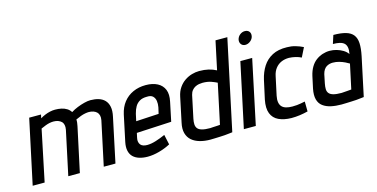

<svg xmlns="http://www.w3.org/2000/svg" viewBox="-72 -1070 2833 1443"><g transform="rotate(-15 1344.5 -348.5)"><path d="M665 -342 592 0H683L756 -345Q766 -390 759.5 -421.5Q753 -453 734 -472.5Q715 -492 686.5 -500.5Q658 -509 624 -509Q603 -509 575.5 -502Q548 -495 520.5 -484Q493 -473 469 -458Q458 -476 439.5 -487.5Q421 -499 398 -504Q375 -509 349 -509Q329 -509 309 -504.5Q289 -500 269.5 -492Q250 -484 232 -473L238 -501H146L39 0H132L215 -398Q235 -407 252 -413.5Q269 -420 284.5 -423Q300 -426 315 -426Q334 -426 349.5 -420.5Q365 -415 375.5 -405Q386 -395 389.5 -379Q393 -363 389 -342L316 0H406L480 -345Q483 -359 484.5 -372Q486 -385 485 -396Q506 -406 525 -413Q544 -420 561 -423Q578 -426 589 -426Q608 -426 624 -420.5Q640 -415 650.5 -405Q661 -395 665 -379Q669 -363 665 -342Z M890 -144 898 -181 1169 -195 1200 -343Q1212 -398 1197 -435Q1182 -472 1145 -491.5Q1108 -511 1054 -511Q1000 -511 955.5 -491Q911 -471 881 -433Q851 -395 839 -340L796 -137Q788 -98 794.5 -69.5Q801 -41 819.5 -23Q838 -5 867 4Q896 13 932 13Q974 13 1021.5 0Q1069 -13 1110 -35L1093 -113Q1055 -96 1018 -84.5Q981 -73 950 -73Q933 -73 920 -77.5Q907 -82 899.5 -91Q892 -100 889 -113.5Q886 -127 890 -144ZM1104 -325 1093 -277 916 -267 928 -322Q936 -354 949 -376Q962 -398 984 -411Q1006 -424 1040 -424Q1072 -426 1087 -411.5Q1102 -397 1105.5 -374Q1109 -351 1104 -325Z M1592 0 1741 -700H1649L1602 -479Q1574 -494 1542 -501.5Q1510 -509 1470 -509Q1442 -509 1412.5 -500.5Q1383 -492 1356.5 -474Q1330 -456 1310.5 -427.5Q1291 -399 1283 -360L1243 -170Q1232 -122 1241.5 -87.5Q1251 -53 1276 -31.5Q1301 -10 1338 0.5Q1375 11 1419 11Q1437 11 1456.5 10Q1476 9 1495.5 8.5Q1515 8 1532.5 6.5Q1550 5 1566 3Q1582 1 1592 0ZM1583 -388 1517 -78Q1517 -78 1512.5 -77.5Q1508 -77 1499.5 -76.5Q1491 -76 1481 -75.5Q1471 -75 1460.5 -74.5Q1450 -74 1440 -73Q1401 -73 1377.5 -79.5Q1354 -86 1343.5 -99Q1333 -112 1332 -131Q1331 -150 1336 -174L1373 -349Q1378 -370 1389 -383.5Q1400 -397 1414.5 -404.5Q1429 -412 1444 -414.5Q1459 -417 1471 -417Q1510 -417 1538 -407Q1566 -397 1583 -388Z M1682 0H1775L1881 -501H1789ZM1879 -710Q1858 -710 1840.5 -696Q1823 -682 1818 -660Q1814 -639 1825.5 -624Q1837 -609 1858 -609Q1879 -609 1897.5 -624Q1916 -639 1920 -660Q1924 -682 1912.5 -696Q1901 -710 1879 -710Z M2242 -407 2278 -479Q2250 -493 2218.5 -502Q2187 -511 2154 -511Q2086 -513 2039.5 -488.5Q1993 -464 1965 -420.5Q1937 -377 1924 -320L1892 -174Q1879 -109 1895 -68Q1911 -27 1951.5 -8Q1992 11 2050 12Q2083 12 2115.5 7.5Q2148 3 2179 -5L2178 -82Q2178 -82 2169.5 -80.5Q2161 -79 2146.5 -76Q2132 -73 2114.5 -71.5Q2097 -70 2079 -70Q2051 -70 2030.5 -76Q2010 -82 1998 -95Q1986 -108 1982.5 -129Q1979 -150 1985 -179L2016 -323Q2023 -358 2041.5 -382Q2060 -406 2087 -418Q2114 -430 2148 -430Q2173 -429 2198 -423Q2223 -417 2242 -407Z M2595 -340Q2581 -360 2558.5 -373.5Q2536 -387 2509.5 -394.5Q2483 -402 2456 -402Q2428 -402 2400.5 -393Q2373 -384 2349.5 -366.5Q2326 -349 2309 -320.5Q2292 -292 2283 -253L2263 -160Q2253 -110 2262 -76.5Q2271 -43 2296.5 -24Q2322 -5 2358.5 3Q2395 11 2439 11Q2458 11 2477.5 10Q2497 9 2517 8.5Q2537 8 2555 6.5Q2573 5 2588.5 3Q2604 1 2615 0L2679 -301Q2691 -359 2689 -399Q2687 -439 2668 -463.5Q2649 -488 2611 -499Q2573 -510 2515 -510L2494 -445Q2523 -445 2545 -440Q2567 -435 2580 -423.5Q2593 -412 2597 -391.5Q2601 -371 2595 -340ZM2580 -270 2539 -79Q2539 -79 2534.5 -78.5Q2530 -78 2522 -77.5Q2514 -77 2504 -76Q2494 -75 2483 -74.5Q2472 -74 2462 -73Q2422 -73 2399 -79.5Q2376 -86 2365.5 -99Q2355 -112 2354.5 -131Q2354 -150 2359 -175L2373 -243Q2378 -263 2387 -276.5Q2396 -290 2407.5 -297Q2419 -304 2431.5 -307Q2444 -310 2456 -310Q2482 -310 2506 -303Q2530 -296 2549.5 -286.5Q2569 -277 2580 -270Z"/></g></svg>

Font: Advent Pro SemiBold
Style: Italic
Weight: 600
Italic angle: -12°
Version: Version 3.000